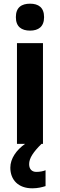

<svg xmlns="http://www.w3.org/2000/svg" viewBox="-20 -780 325 1041"><path d="M143 -760C97 -760 66 -740 66 -687C66 -635 97 -614 143 -614C188 -614 219 -635 219 -687C219 -740 188 -760 143 -760ZM138 110C138 77 161 44 205 0H213V-546H72V0H116C69 33 36 80 36 129C36 195 79 241 155 241C185 241 208 235 227 229V143C215 148 197 152 177 152C153 152 138 137 138 110Z"/></svg>

Font: Noto Sans Kannada SemiCondensed
Style: Bold
Weight: 700
Width: 4
Designer: Jelle Bosma - Monotype Design Team
Foundry: Monotype Imaging Inc.
Version: Version 2.005